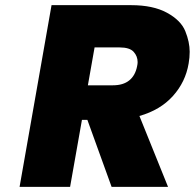

<svg xmlns="http://www.w3.org/2000/svg" viewBox="-20 -725 756 745"><path d="M413 0 319 -260H298L252 0H56L180 -705H489Q574 -705 628 -675.5Q682 -646 699 -604Q716 -562 716 -524Q716 -502 712 -479Q700 -407 651 -352.5Q602 -298 521 -275L632 0ZM321 -394H418Q458 -394 481.5 -413Q505 -432 512 -468Q514 -477 514 -484Q514 -507 498.5 -524Q483 -541 444 -541H347Z"/></svg>

Font: Fz Poppins ExtBd
Style: Italic
Weight: 800
Italic angle: -10°
Designer: Ninad Kale (Devanagari), Jonny Pinhorn (Latin)
Foundry: Indian Type Foundry
Version: Vit hóa bi Vntype.Com & FontZin.Com